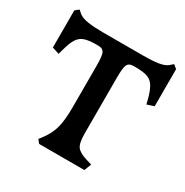

<svg xmlns="http://www.w3.org/2000/svg" viewBox="-128 -629 709 735"><g transform="rotate(30 227.0 -261.5)"><path d="M141 0 129 -15 141 -31Q164 -61 173 -95Q182 -129 182 -185V-370Q182 -413 175.5 -426Q169 -439 150 -439H140Q107 -439 88.5 -432.5Q70 -426 59 -408.5Q48 -391 39 -357L33 -336L2 -346V-510L18 -523L33 -510Q47 -500 73 -496Q99 -492 139 -492H316Q357 -492 382.5 -496Q408 -500 421 -510L436 -523L452 -510V-346L421 -336L416 -357Q407 -391 396 -408.5Q385 -426 367 -432.5Q349 -439 316 -439H304Q285 -439 278.5 -426Q272 -413 272 -370V-122Q272 -79 284 -63.5Q296 -48 330 -38L353 -31L341 0Z"/></g></svg>

Font: Gabriela
Style: Regular
Weight: 400
Designer: Eduardo Rodriguez Tunni
Foundry: Eduardo Rodriguez Tunni
Version: Version 2.001;gftools[0.9.26]